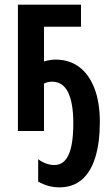

<svg xmlns="http://www.w3.org/2000/svg" viewBox="-20 -563 478 825"><path d="M328 -543V-448H169V-299Q183 -303 195 -305Q207 -307 218 -307Q278 -307 320.5 -275Q363 -243 386 -183Q409 -123 409 -39Q409 50 389.5 113Q370 176 331.5 209Q293 242 236 242Q210 242 187 235.5Q164 229 144 217V121Q160 133 177.5 139.5Q195 146 214 146Q255 146 275 101.5Q295 57 295 -33Q295 -121 272.5 -166.5Q250 -212 204 -212Q194 -212 185.5 -210Q177 -208 169 -204V0H57V-543Z"/></svg>

Font: Noto Sans Display ExtraCondensed SemiBold
Style: Regular
Weight: 600
Width: 2
Designer: Monotype Design Team
Foundry: Monotype Imaging Inc.
Version: Version 2.003